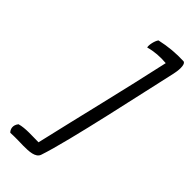

<svg xmlns="http://www.w3.org/2000/svg" viewBox="-245 -693 842 842"><g transform="rotate(45 176.0 -271.5)"><path d="M23 56C6 77 13 98 24 108C64 106 84 108 105 108C139 108 179 107 188 80C232 -50 314 -440 346 -578C352 -603 357 -646 340 -651C291 -653 246 -649 197 -638C187 -625 180 -593 184 -581C219 -591 253 -593 290 -590C245 -383 189 -159 141 50C102 50 57 46 23 56Z"/></g></svg>

Font: Comica
Style: RgIta
Weight: 400
Designer: Jasper
Foundry: KineticPlasma Fonts/Cannot Into Space Fonts
Version: Version 0.89